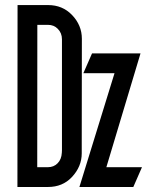

<svg xmlns="http://www.w3.org/2000/svg" viewBox="-20 -748 602 758"><path d="M432.1 -459H309.1L343.3 -537.1H534.7L399.9 -87.9H540.5L506.3 -9.8H293.5ZM127.4 -728H169.9Q226.6 -728 264.2 -689Q303.2 -648.4 303.2 -595.2L302.7 -189.5V-142.6Q302.7 -90.3 263.7 -48.8Q227.1 -9.8 169.4 -9.8H127H48.8L49.3 -728ZM127 -87.9H168.9Q192.4 -87.9 207.5 -103.5Q222.7 -118.7 224.1 -145L224.6 -155.3V-592.8Q224.6 -617.7 208 -634.3Q192.9 -649.9 169.4 -649.9H127.4Z"/></svg>

Font: NovaMono
Style: Regular
Weight: 400
Monospace: yes
Version: Version 1.2